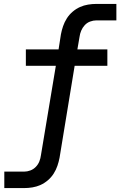

<svg xmlns="http://www.w3.org/2000/svg" viewBox="-20 -755 640 980"><path d="M2 205V121H103Q119 121 135 115Q151 109 163 96.5Q175 84 181 68.5Q187 53 189 37L265 -419H112V-503H279L291 -580Q295 -601 302 -621.5Q309 -642 321 -661Q333 -680 350.5 -695Q368 -710 388 -719Q408 -728 429.5 -731.5Q451 -735 472 -735H574V-651H472Q456 -651 440 -645Q424 -639 412.5 -626.5Q401 -614 394.5 -598.5Q388 -583 386 -567L375 -503H528V-419H361L284 50Q280 71 273 91.5Q266 112 254 131Q242 150 224.5 165Q207 180 187 189Q167 198 145.5 201.5Q124 205 103 205Z"/></svg>

Font: Iosevka Curly Slab MdEx
Style: Italic
Weight: 500
Width: 7
Italic angle: -9°
Monospace: yes
Designer: Belleve Invis
Foundry: Belleve Invis
Version: Version 11.0.0; ttfautohint (v1.8.3)